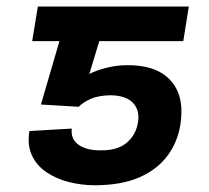

<svg xmlns="http://www.w3.org/2000/svg" viewBox="-20 -548 629 577"><path d="M216.3 -227.1 103 -233.9 189 -528.3H547.4L530.8 -424.3H278.3L248.5 -325.7Q266.6 -335.4 296.9 -343.5Q327.1 -351.6 359.4 -352.1Q449.7 -353.5 492.7 -306.2Q535.6 -258.8 522 -172.9Q513.7 -121.1 483.4 -80.1Q453.1 -39.1 399.7 -15.4Q346.2 8.3 266.1 8.8Q225.1 8.8 186.8 -1Q148.4 -10.7 119.1 -30.8Q89.8 -50.8 75.7 -81.5Q61.5 -112.3 68.4 -154.3L195.8 -161.6Q191.9 -130.4 216.1 -113Q240.2 -95.7 283.2 -96.2Q333 -95.7 360.6 -118.9Q388.2 -142.1 394.5 -179.2Q400.9 -216.3 379.6 -238.8Q358.4 -261.2 312 -261.7Q276.4 -261.2 253.4 -251.2Q230.5 -241.2 216.3 -227.1ZM246.1 -528.3 229 -424.3H76.7L93.8 -528.3Z"/></svg>

Font: Inter 28pt SemiBold
Style: Italic
Weight: 600
Italic angle: -9.3988°
Designer: Rasmus Andersson
Foundry: rsms
Version: Version 4.001;git-66647c0bb